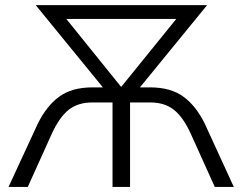

<svg xmlns="http://www.w3.org/2000/svg" viewBox="-20 -739 959 759"><path d="M128.9 -249Q163.1 -319.3 213.4 -356.4Q263.7 -393.6 345.7 -393.6H386.7L121.1 -718.8H798.8L533.2 -393.6H573.2Q655.3 -393.6 705.6 -356.4Q755.9 -319.3 790 -249L904.3 0H829.1L733.4 -211.9Q703.1 -277.3 666.5 -305.7Q629.9 -334 574.2 -334H494.1V0H424.8V-334H344.7Q289.1 -334 252.4 -305.7Q215.8 -277.3 185.5 -211.9L89.8 0H13.7ZM242.2 -664.1 458 -396.5H460L676.8 -664.1Z"/></svg>

Font: Min Sans Light
Style: Regular
Weight: 300
Designer: Jinseong-Kim, NotoSansCJK, Nunito
Foundry: Jinseong-Kim
Version: Version 1.400;Glyphs 3.1.2 (3151)